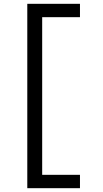

<svg xmlns="http://www.w3.org/2000/svg" viewBox="-20 -843 540 1006"><path d="M123 143V-823H399V-753H201V73H399V143Z"/></svg>

Font: Iosevka SS18
Style: Regular
Weight: 400
Monospace: yes
Designer: Belleve Invis
Foundry: Belleve Invis
Version: Version 25.1.1; ttfautohint (v1.8.4)